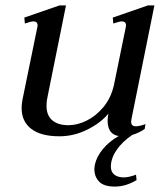

<svg xmlns="http://www.w3.org/2000/svg" viewBox="-20 -494 620 710"><path d="M482 -27Q496 -27 518 -35L515 -17Q495 -3 469 5Q432 30 411 61Q390 92 390 122Q390 142 403 152Q416 162 438 162Q456 162 483 152L485 172Q445 196 405 196Q364 196 346.5 177.5Q329 159 329 132Q329 126 331 114Q338 84 361 56.5Q384 29 419 9Q378 3 378 -48Q378 -61 381 -74Q352 -39 302.5 -14.5Q253 10 200 10Q131 10 95.5 -17.5Q60 -45 60 -94Q60 -109 63 -125L118 -393Q119 -396 119 -400Q119 -415 103 -415Q98 -415 88 -412Q78 -409 72 -407L70 -429L200 -474H224L156 -137Q152 -121 152 -103Q152 -67 173.5 -49Q195 -31 233 -31Q266 -31 300.5 -48Q335 -65 362.5 -98Q390 -131 401 -178L445 -393Q446 -396 446 -400Q446 -415 430 -415Q425 -415 415 -412Q405 -409 399 -407L397 -429L527 -474H551L467 -58Q465 -48 465 -44Q465 -27 482 -27Z"/></svg>

Font: Taviraj
Style: Italic
Weight: 400
Italic angle: -12°
Designer: Katatrad Team
Foundry: CadsonDemak
Version: Version 1.001